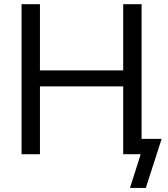

<svg xmlns="http://www.w3.org/2000/svg" viewBox="-20 -739 805 920"><path d="M171.4 -401.6H570.3V-718.8H658.4V0H570.3V-325H171.4V0H83.3V-718.8H171.4ZM654.1 0H570.3V-73.6H754.5L678.7 161.5H602.9Z"/></svg>

Font: Min Sans VF VF
Style: Regular
Weight: 400
Designer: Jinseong-Kim, NotoSansCJK, Nunito
Foundry: Jinseong-Kim
Version: Version 1.420;Glyphs 3.1.2 (3151)